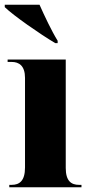

<svg xmlns="http://www.w3.org/2000/svg" viewBox="-28 -786 380 806"><path d="M204 -605H214V-615C189 -655 158 -721 138 -766H-8V-756C28 -721 141 -642 204 -605ZM11 0H314V-10H304C271 -10 248 -26 248 -81V-536H4V-526H21C52 -526 77 -510 77 -459V-83C77 -27 54 -10 21 -10H11Z"/></svg>

Font: Noto Serif Display Condensed Black
Style: Regular
Weight: 900
Width: 3
Designer: Monotype Design Team
Foundry: Monotype Imaging Inc.
Version: Version 2.009